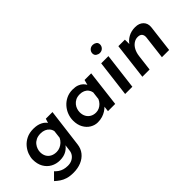

<svg xmlns="http://www.w3.org/2000/svg" viewBox="-26 -1262 2104 2104"><g transform="rotate(-45 1026.0 -210.5)"><path d="M258 211Q202 211 163 199Q124 187 95 167Q66 147 41 124L117 48Q136 68 157.5 82.5Q179 97 206.5 105Q234 113 268 113Q304 113 332 99.5Q360 86 378 61.5Q396 37 399 3L412 -103L418 -83Q398 -43 354.5 -16.5Q311 10 249 10Q191 10 144 -16Q97 -42 69.5 -90.5Q42 -139 42 -208Q42 -243 56.5 -283.5Q71 -324 101 -360Q131 -396 177 -419Q223 -442 286 -442Q346 -442 388.5 -421Q431 -400 448 -368L437 -349L461 -423H564L508 22Q501 81 467 123.5Q433 166 379 188.5Q325 211 258 211ZM306 -350Q265 -350 236.5 -336Q208 -322 190.5 -300Q173 -278 165 -253.5Q157 -229 157 -208Q157 -169 173 -140.5Q189 -112 218.5 -96.5Q248 -81 288 -81Q315 -81 340.5 -92Q366 -103 386.5 -122Q407 -141 420 -168L431 -260Q426 -287 408.5 -307.5Q391 -328 365 -339Q339 -350 306 -350Z M836 9Q791 9 749.5 -15.5Q708 -40 682.5 -86.5Q657 -133 657 -197Q657 -242 673 -285Q689 -328 720 -363.5Q751 -399 795 -420.5Q839 -442 894 -442Q938 -442 968 -430.5Q998 -419 1017 -400.5Q1036 -382 1048 -359L1039 -340L1061 -423H1164L1113 0H1001L1013 -101L1020 -74Q1016 -69 1002 -55.5Q988 -42 965 -27Q942 -12 909.5 -1.5Q877 9 836 9ZM898 -81Q924 -81 947.5 -91.5Q971 -102 990 -121.5Q1009 -141 1021 -168L1032 -260Q1027 -287 1011 -307.5Q995 -328 970 -339Q945 -350 914 -350Q875 -350 848.5 -336.5Q822 -323 805 -301.5Q788 -280 780.5 -256Q773 -232 773 -210Q773 -172 788.5 -143Q804 -114 832.5 -97.5Q861 -81 898 -81Z M1319 -423H1431L1379 0H1267ZM1327 -569Q1328 -595 1347 -613.5Q1366 -632 1395 -632Q1417 -632 1437 -619Q1457 -606 1457 -577Q1456 -550 1437 -531.5Q1418 -513 1389 -513Q1368 -513 1347.5 -526.5Q1327 -540 1327 -569Z M1686 -423 1687 -332 1681 -346Q1708 -389 1754.5 -415Q1801 -441 1862 -441Q1923 -441 1958 -406Q1993 -371 1987 -314L1949 0H1837L1870 -274Q1873 -306 1857.5 -325.5Q1842 -345 1805 -345Q1771 -345 1741.5 -324.5Q1712 -304 1693.5 -268.5Q1675 -233 1669 -187L1646 0H1534L1585 -423Z"/></g></svg>

Font: Josefin Sans Thin SemiBold
Style: Italic
Weight: 600
Italic angle: -7°
Version: Version 2.000